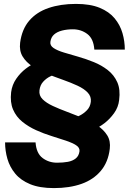

<svg xmlns="http://www.w3.org/2000/svg" viewBox="-20 -733 670 983"><path d="M463 -72 341 -124Q341 -124 355.5 -128Q370 -132 389.5 -142Q409 -152 425.5 -169Q442 -186 445 -212Q448 -239 429 -259Q410 -279 376.5 -294.5Q343 -310 302 -324.5Q261 -339 220.5 -355Q180 -371 147 -392.5Q114 -414 96 -443.5Q78 -473 83 -514Q92 -583 129.5 -627Q167 -671 228.5 -692Q290 -713 369 -713Q442 -713 490.5 -693Q539 -673 567 -639Q595 -605 607 -563.5Q619 -522 619 -479H463Q459 -535 427 -559Q395 -583 353 -583Q323 -583 297.5 -576.5Q272 -570 256.5 -556Q241 -542 238 -519Q235 -500 254.5 -487Q274 -474 307.5 -464Q341 -454 381 -442.5Q421 -431 460.5 -415Q500 -399 532 -374Q564 -349 580.5 -312Q597 -275 590 -221Q586 -184 564 -153.5Q542 -123 514.5 -102Q487 -81 463 -72ZM256 230Q183 230 134.5 210Q86 190 58 156Q30 122 18 80.5Q6 39 6 -4H162Q166 52 198 76Q230 100 272 100Q303 100 327.5 95.5Q352 91 368 78Q384 65 387 41Q389 23 369.5 10.5Q350 -2 317 -13Q284 -24 244 -36.5Q204 -49 165 -66.5Q126 -84 94.5 -109.5Q63 -135 47 -172Q31 -209 37 -261Q42 -299 63 -329.5Q84 -360 111.5 -381Q139 -402 162 -411L284 -359Q284 -359 270 -355Q256 -351 236.5 -341.5Q217 -332 201 -314.5Q185 -297 182 -270Q179 -244 198 -225Q217 -206 250.5 -190.5Q284 -175 324.5 -160Q365 -145 405.5 -128.5Q446 -112 478.5 -90.5Q511 -69 529 -40Q547 -11 542 29Q534 97 496 142Q458 187 397 208.5Q336 230 256 230Z"/></svg>

Font: Inclusive Sans
Style: Italic
Weight: 400
Italic angle: -7°
Designer: Olivia King
Foundry: Olivia King
Version: Version 2.004